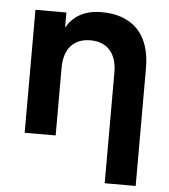

<svg xmlns="http://www.w3.org/2000/svg" viewBox="-53 -603 740 840"><g transform="rotate(5 317.0 -183.0)"><path d="M438 189.5H574V-328C574 -483.5 488.5 -555 360 -555C281 -555 233 -521.5 206 -473.5V-540H70V0H206V-297.5C206 -376.5 244.5 -428 322 -428C399.5 -428 438 -375.5 438 -297.5Z"/></g></svg>

Font: Vela Sans ExtBd
Style: Regular
Weight: 800
Designer: Principal design: Mikhail Sharanda - project Manrope.
Design modification: Ravid Balaliev
Foundry: Mikhail Sharanda
Version: Version 1.001